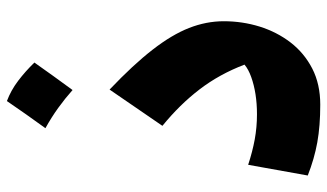

<svg xmlns="http://www.w3.org/2000/svg" viewBox="-213 -710 933 547"><g transform="rotate(-90 253.5 -436.5)"><path d="M466.5 -265.3Q466.5 -315.4 447.3 -364.4Q428.1 -413.4 385.4 -468.3Q342.8 -523.3 271.8 -590.8L168.5 -440.3Q229 -391 272.3 -334.5Q315.6 -278 342.9 -206.4Q329.4 -195.1 307.5 -187.3Q285.6 -179.4 258.6 -175.1Q231.6 -170.9 201.5 -170.9Q164.6 -170.9 129.6 -177.3Q94.6 -183.8 57.5 -196L27 -26.2Q74.5 -7.5 121.5 1Q168.5 9.4 228.7 9.4Q287.3 9.4 331.7 -13.4Q376.1 -36.3 406.1 -75.3Q436 -114.3 451.3 -163.4Q466.5 -212.6 466.5 -265.3ZM239.1 -883.3Q220.4 -856.1 201.3 -828.8Q182.1 -801.4 161.8 -773.6Q192.7 -756.5 219.6 -737.1Q246.6 -717.6 270.5 -696.3Q291 -724.1 310.5 -751.2Q329.9 -778.3 348.8 -805Q323.9 -830.7 296.5 -851.5Q269 -872.2 239.1 -883.3Z"/></g></svg>

Font: Pinar FD VF
Style: Regular
Weight: 300
Designer: Amin Abedi
Version: Version 2.000